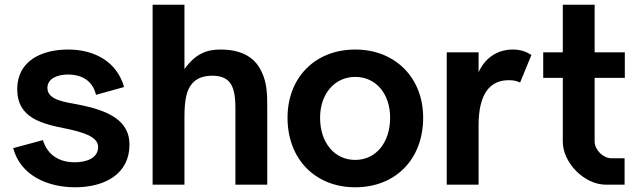

<svg xmlns="http://www.w3.org/2000/svg" viewBox="-20 -783 2693 814"><path d="M298 11C185 11 67 -37 36 -155L162 -189C181 -126 231 -95 297 -95C344 -95 396 -111 396 -160C396 -203 334 -222 263 -237C159 -258 53 -281 53 -405C53 -524 155 -573 269 -573C381 -573 476 -521 506 -414L387 -381C373 -440 328 -467 268 -467C225 -467 181 -451 181 -410C181 -357 261 -350 310 -340C439 -315 529 -273 529 -170C529 -45 424 11 298 11Z M627 0H762V-286C762 -360 771 -401 794 -428C812 -450 841 -462 880 -462C912 -462 935 -454 951 -437C970 -416 978 -382 978 -325V0H1113V-323C1113 -379 1113 -430 1089 -479C1065 -531 1016 -573 914 -573C854 -573 807 -553 762 -490V-763H627Z M1486 11C1658 11 1774 -109 1774 -284C1774 -453 1656 -573 1486 -573C1316 -573 1199 -454 1199 -284C1199 -108 1317 11 1486 11ZM1337 -284C1337 -385 1399 -457 1486 -457C1575 -457 1634 -384 1634 -284C1634 -179 1574 -105 1486 -105C1399 -105 1337 -177 1337 -284Z M2233 -550 2185 -433C2171 -440 2157 -443 2137 -443C2059 -443 2009 -388 2009 -252V0H1874V-561H2009V-477C2040 -545 2097 -573 2154 -573C2187 -573 2211 -564 2233 -550Z M2628 0H2549C2458 0 2366 -92 2366 -183V-453H2283V-561H2366V-763H2501V-561H2629V-453H2501V-183C2501 -148 2537 -112 2572 -112H2628Z"/></svg>

Font: Swile Sans
Style: Bold
Weight: 700
Designer: Lord
Foundry: Lord
Version: Version 1.477;FEAKit 1.0